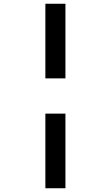

<svg xmlns="http://www.w3.org/2000/svg" viewBox="-20 -777 591 1024"><path d="M222 -757H329V-359H222ZM222 -171H329V227H222Z"/></svg>

Font: OpenSansMMV
Style: Bold
Weight: 700
Foundry: Ascender Corporation
Version: Version 4.001